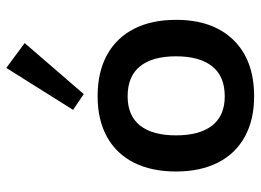

<svg xmlns="http://www.w3.org/2000/svg" viewBox="-126 -662 808 595"><g transform="rotate(-90 277.5 -365.0)"><path d="M276 -466Q351 -466 404 -437Q457 -408 485 -353.5Q513 -299 513 -223Q513 -109 450.5 -45Q388 19 276 19Q203 19 150.5 -10Q98 -39 70.5 -93.5Q43 -148 43 -223Q43 -299 70.5 -353.5Q98 -408 150.5 -437Q203 -466 276 -466ZM276 -373Q216 -373 185.5 -334.5Q155 -296 155 -223Q155 -150 185.5 -111Q216 -72 276 -72Q338 -72 369 -111Q400 -150 400 -223Q400 -296 369 -334.5Q338 -373 276 -373ZM364 -749 441 -692 283 -509 234 -542Z"/></g></svg>

Font: Podkova
Style: Bold
Weight: 700
Designer: Ilya Yudin
Foundry: Cyreal (www.cyreal.org)
Version: Version 2.102; ttfautohint (v1.8.1.43-b0c9)